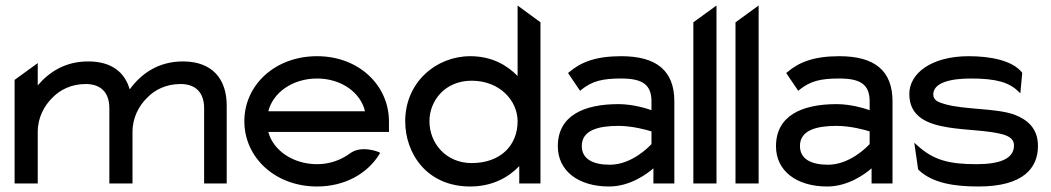

<svg xmlns="http://www.w3.org/2000/svg" viewBox="-20 -666 3815 697"><path d="M33 0H117V-187C117 -240 141 -283 171 -312C197 -339 238 -361 291 -361C351 -361 377 -325 377 -273V0H461V-187C461 -240 485 -283 515 -312C541 -339 582 -361 635 -361C695 -361 721 -325 721 -273V0H803V-283C803 -378 752 -443 644 -443C552 -443 491 -396 452 -343L451 -342V-341C433 -404 385 -443 300 -443C216 -443 158 -404 117 -356V-437L33 -376Z M867 -226C867 -95 978 11 1131 11C1232 11 1314 -36 1357 -106L1360 -111L1355 -114C1355 -114 1291 -141 1249 -108C1217 -85 1177 -70 1131 -70C1045 -70 972 -119 954 -187H1392V-225C1392 -356 1283 -462 1131 -462C978 -462 867 -357 867 -226ZM954 -262C971 -330 1042 -381 1131 -381C1218 -381 1289 -331 1305 -262Z M1451 -226C1451 -108 1530 11 1687 11C1767 11 1826 -22 1865 -63V0H1942V-585L1859 -646V-390C1821 -429 1766 -462 1687 -462C1564 -462 1451 -368 1451 -226ZM1539 -226C1539 -300 1595 -373 1692 -373C1796 -373 1859 -299 1859 -226C1859 -138 1797 -74 1692 -74C1600 -74 1539 -145 1539 -226Z M2005 -135C2005 -46 2079 11 2191 11C2267 11 2328 -34 2352 -55V0H2428V-298C2428 -409 2364 -462 2235 -462C2142 -462 2088 -440 2046 -404L2042 -401L2086 -336L2090 -340C2130 -372 2167 -381 2235 -381C2312 -381 2345 -359 2345 -298V-266C2328 -272 2278 -288 2225 -288C2099 -288 2005 -246 2005 -135ZM2092 -136C2092 -193 2151 -209 2225 -209C2277 -209 2329 -194 2345 -189V-143C2336 -133 2273 -68 2194 -68C2132 -68 2092 -89 2092 -136Z M2497 0H2581V-646L2497 -585Z M2650 0H2734V-646L2650 -585Z M2797 -135C2797 -46 2871 11 2983 11C3059 11 3120 -34 3144 -55V0H3220V-298C3220 -409 3156 -462 3027 -462C2934 -462 2880 -440 2838 -404L2834 -401L2878 -336L2882 -340C2922 -372 2959 -381 3027 -381C3104 -381 3137 -359 3137 -298V-266C3120 -272 3070 -288 3017 -288C2891 -288 2797 -246 2797 -135ZM2884 -136C2884 -193 2943 -209 3017 -209C3069 -209 3121 -194 3137 -189V-143C3128 -133 3065 -68 2986 -68C2924 -68 2884 -89 2884 -136Z M3281 -325C3281 -241 3348 -215 3425 -203C3488 -193 3567 -193 3621 -178C3644 -171 3661 -161 3661 -138C3661 -89 3608 -70 3525 -70C3424 -70 3368 -85 3309 -139L3299 -148L3313 -51L3315 -49C3366 0 3448 11 3532 11C3696 11 3748 -57 3748 -136C3748 -201 3709 -232 3662 -250C3594 -274 3484 -267 3410 -288C3386 -295 3368 -302 3368 -323C3368 -365 3428 -381 3504 -381C3597 -381 3643 -367 3677 -334L3684 -327L3691 -402L3690 -403C3655 -447 3574 -462 3497 -462C3360 -462 3281 -399 3281 -325Z"/></svg>

Font: Charger Pro
Style: BdExt
Weight: 700
Designer: Jasper
Foundry: Cannot Into Space Fonts
Version: Version 1.09